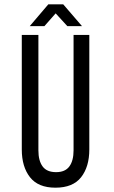

<svg xmlns="http://www.w3.org/2000/svg" viewBox="-20 -862 529 890"><path d="M186 -741H118L204 -842H273L360 -741H292L238 -800ZM394 -169Q394 -89 356 -40.5Q318 8 237 8Q157 8 119 -40.5Q81 -89 81 -169V-700H158V-165Q158 -117 177.5 -90.5Q197 -64 240 -64Q282 -64 301.5 -90.5Q321 -117 321 -165V-700H394Z"/></svg>

Font: Bebas Neue Regular
Style: Regular
Weight: 400
Designer: Ryoichi Tsunekawa & LGV (GE)
Foundry: Free Software Foundation, Inc.
Version: Version 1.003 August 13, 2016